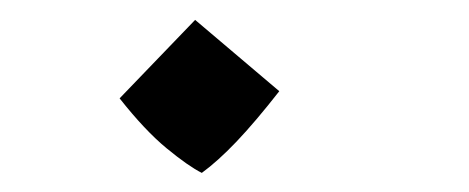

<svg xmlns="http://www.w3.org/2000/svg" viewBox="-20 -366 479 196"><path d="M186 -189.5Q172.4 -196.3 150.1 -214.6Q127.9 -232.9 102.1 -265.6L179.2 -345.7L265.1 -272.9Q240.7 -241.7 221.4 -221.4Q202.1 -201.2 186 -189.5Z"/></svg>

Font: Harmattan
Style: Regular
Weight: 400
Designer: George W. Nuss III and SIL International
Foundry: SIL International
Version: Version 4.000